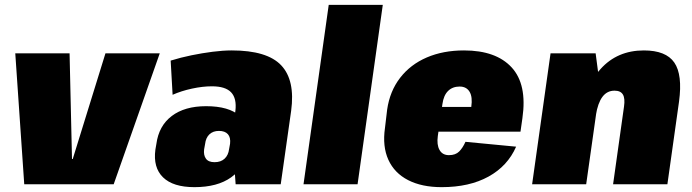

<svg xmlns="http://www.w3.org/2000/svg" viewBox="-20 -760 2855 792"><path d="M43 -540H267L277 -104H280L415 -540H639L449 0H80Z M937 -208 951 -303Q957 -354 933.5 -379Q910 -404 854 -404Q816 -404 772 -394.5Q728 -385 692 -369L684 -510Q726 -523 770 -532Q814 -541 857 -546.5Q900 -552 936 -552Q1082 -552 1140 -490.5Q1198 -429 1181 -303L1138 0H952ZM782 12Q694 12 652.5 -28.5Q611 -69 621 -143L625 -166Q635 -241 688.5 -281.5Q742 -322 830 -322Q924 -322 969 -282Q1014 -242 1004 -167L1000 -144Q990 -69 933.5 -28.5Q877 12 782 12ZM865 -91Q891 -91 906.5 -105.5Q922 -120 925 -145L929 -167Q932 -193 920 -206.5Q908 -220 883 -220Q859 -220 844 -206Q829 -192 826 -166L822 -144Q819 -120 829.5 -105.5Q840 -91 865 -91Z M1559 -740 1455 0H1232L1336 -740Z M1802 12Q1720 12 1663.5 -17Q1607 -46 1582 -101Q1557 -156 1568 -232L1577 -308Q1588 -384 1630.5 -439Q1673 -494 1740.5 -523Q1808 -552 1894 -552Q2026 -552 2090.5 -482Q2155 -412 2135 -273L2127 -217H1749L1763 -319H1966L1919 -283L1924 -319Q1930 -360 1917 -381.5Q1904 -403 1876 -403Q1847 -403 1828.5 -385Q1810 -367 1805 -331L1786 -199Q1781 -163 1793 -141.5Q1805 -120 1832 -120Q1859 -120 1874 -135Q1889 -150 1900 -175L2109 -155Q2074 -75 1995 -31.5Q1916 12 1802 12Z M2554 -320Q2559 -354 2549.5 -370Q2540 -386 2515 -386Q2484 -386 2465 -360.5Q2446 -335 2438 -285L2360 -210L2366 -250Q2388 -398 2457 -475Q2526 -552 2636 -552Q2727 -552 2761.5 -502Q2796 -452 2781 -341L2733 0H2509ZM2251 -540H2437L2455 -403L2398 0H2175Z"/></svg>

Font: Pathway Extreme Condensed Black
Style: Italic
Weight: 900
Width: 3
Italic angle: -8°
Version: Version 1.001;gftools[0.9.26]